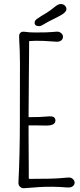

<svg xmlns="http://www.w3.org/2000/svg" viewBox="-20 -956 411 981"><path d="M126 -268.1 127 -94.7Q127 -71.3 127 -54.7Q127.4 -47.4 127.4 -42Q250.5 -42 291 -45.9Q333 -50.3 339.8 -48.3Q346.7 -46.4 351.6 -42Q361.3 -33.2 361.3 -22.7Q361.3 -12.2 352.1 -4.6Q342.8 2.9 326.2 2Q246.1 -4.4 181.6 -0.2Q117.2 3.9 109.4 5.1Q101.6 6.3 95.5 5.1Q89.4 3.9 84.5 0Q73.2 -8.3 74.2 -24.4Q81.5 -165.5 81.5 -336.7Q81.5 -507.8 81.8 -552Q82 -596.2 82 -632.8Q81.1 -711.4 78.6 -743.9Q76.2 -776.4 79.8 -782.7Q83.5 -789.1 88.9 -792Q96.2 -795.4 107.4 -793.5Q127.9 -790 161.6 -790Q226.6 -790 250.2 -792.7Q273.9 -795.4 280.8 -793.2Q287.6 -791 292 -787.1Q301.8 -779.3 301.8 -768.1Q301.8 -756.8 293 -749.5Q284.2 -742.2 269 -742.9Q253.9 -743.7 236.8 -744.9Q219.7 -746.1 200.2 -747.1Q159.2 -748.5 128.9 -746.1Q128.9 -703.6 128.4 -661.6Q127.9 -611.8 127.4 -560.5Q126 -422.9 126 -357.4Q187 -357.4 215.8 -360.4Q247.1 -363.8 255.1 -357.4Q263.2 -351.1 263.2 -340.3Q263.2 -313.5 212.9 -314.5Q202.6 -314.9 194.3 -314.9L154.8 -315.4H126ZM315.4 -922.9Q327.6 -903.3 302.7 -885.7Q292 -877.4 257.8 -860.8Q223.6 -844.2 210 -835.7Q196.3 -827.1 189.2 -824.2Q182.1 -821.3 172.9 -822.8Q154.8 -825.7 157.2 -843.3Q158.7 -851.6 167.5 -858.4Q176.3 -865.2 189.7 -873.3Q203.1 -881.3 220.2 -891.8Q237.3 -902.3 258.8 -920.2Q280.3 -938 294.9 -935.3Q309.6 -932.6 315.4 -922.9Z"/></svg>

Font: Pompiere 
Style: Regular
Weight: 400
Designer: Karolina Lach
Foundry: Sorkin Type Co.
Version: Version 1.002